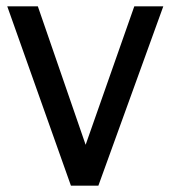

<svg xmlns="http://www.w3.org/2000/svg" viewBox="-20 -589 542 609"><path d="M406 -569H498L292 0H205L3 -569H100L265 -91H238Z"/></svg>

Font: Yaldevi Medium
Style: Regular
Weight: 500
Designer: Sol Matas, Rajitha Manaperi, Kosala Senevirathne
Foundry: Mooniak
Version: Version 1.100